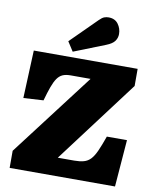

<svg xmlns="http://www.w3.org/2000/svg" viewBox="-102 -1049 918 1127"><g transform="rotate(10 357.0 -485.5)"><path d="M34 0V-102L411 -597H293Q263 -597 244.5 -588.5Q226 -580 212.5 -560.5Q199 -541 187 -508Q175 -475 161 -425L42 -418L54 -703H673V-601L302 -108H400Q433 -108 456.5 -114.5Q480 -121 497 -139Q514 -157 529.5 -191.5Q545 -226 564 -280H684L662 0ZM280 -736 244 -792 398 -945Q415 -962 427.5 -966.5Q440 -971 453 -971Q491 -971 510.5 -944.5Q530 -918 530 -885Q530 -862 516.5 -843Q503 -824 467 -810Z"/></g></svg>

Font: Literata 18pt Black
Style: Regular
Weight: 900
Designer: Latin by Veronika Burian and Jose Scaglione. Greek by Irene Vlachou. Cyrillic by Vera Evstafieva.
Foundry: TypeTogether
Version: Version 3.103;gftools[0.9.29]